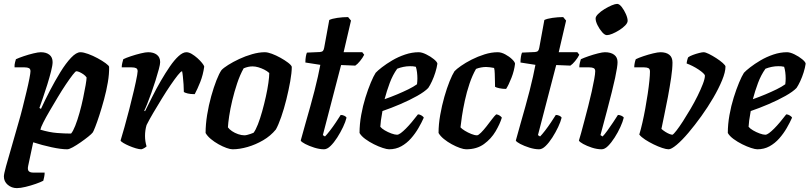

<svg xmlns="http://www.w3.org/2000/svg" viewBox="-28 -769 4170 989"><path d="M59 200Q32 200 12 183Q-8 166 -8 140Q-8 128 3 87.5Q14 47 31.5 -12Q49 -71 67 -136Q78 -173 88.5 -215Q99 -257 108.5 -296.5Q118 -336 123.5 -364.5Q129 -393 129 -402Q129 -414 121 -418Q113 -422 99 -422H47Q46 -435 49.5 -448Q53 -461 54 -464Q69 -471 94 -479.5Q119 -488 144 -494Q169 -500 182 -500Q210 -500 226.5 -487Q243 -474 243 -449Q243 -433 235 -401.5Q227 -370 215.5 -333Q204 -296 192.5 -263Q181 -230 175 -213L183 -208Q203 -252 229 -302Q255 -352 283 -397.5Q311 -443 338 -471.5Q365 -500 386 -500Q402 -500 426.5 -491Q451 -482 475 -469Q499 -456 516 -443.5Q533 -431 534 -425Q535 -389 527.5 -345Q520 -301 508 -257Q496 -213 484 -176Q472 -139 462.5 -115Q453 -91 450 -87Q444 -79 426.5 -65Q409 -51 387.5 -36Q366 -21 347 -10.5Q328 0 318 0Q287 0 238 -10.5Q189 -21 143 -36L117 86Q113 105 120 112.5Q127 120 143 120H202Q202 131 199.5 143Q197 155 195 162Q182 169 156.5 178Q131 187 104 193.5Q77 200 59 200ZM338 -81Q348 -92 359.5 -121Q371 -150 381.5 -187.5Q392 -225 400 -263Q408 -301 413 -330Q418 -359 418 -370Q412 -379 402 -386Q392 -393 382 -397.5Q372 -402 365 -402Q361 -402 346.5 -383.5Q332 -365 311.5 -334.5Q291 -304 269.5 -268Q248 -232 228 -198Q208 -164 195 -138Q182 -112 180 -101Q227 -87 266 -84Q305 -81 338 -81Z M700 0Q689 0 672 -5Q655 -10 637.5 -17.5Q620 -25 607.5 -32.5Q595 -40 593 -45Q601 -71 613 -113.5Q625 -156 638 -206.5Q651 -257 662 -304Q667 -326 671.5 -346.5Q676 -367 678.5 -382Q681 -397 681 -402Q681 -414 673 -418Q665 -422 650 -422H599Q599 -433 602 -445Q605 -457 607 -464Q621 -471 646.5 -479.5Q672 -488 697 -494Q722 -500 735 -500Q763 -500 780 -487Q797 -474 797 -449Q797 -438 790 -412Q783 -386 773 -354Q763 -322 751.5 -290Q740 -258 730 -233Q720 -208 715 -199L719 -196Q736 -230 756.5 -271Q777 -312 800.5 -352.5Q824 -393 847 -426.5Q870 -460 892 -480Q914 -500 932 -500Q945 -500 960 -491Q975 -482 989 -469.5Q1003 -457 1013 -444.5Q1023 -432 1024 -426Q1018 -383 1003.5 -346.5Q989 -310 975 -284Q953 -284 939 -287.5Q925 -291 919 -295Q919 -313 917.5 -334.5Q916 -356 914 -375Q912 -394 910 -402Q904 -402 888 -382Q872 -362 850.5 -330.5Q829 -299 806 -261.5Q783 -224 762 -188.5Q741 -153 727 -125Q723 -112 721 -97.5Q719 -83 719 -69Q719 -55 721 -41.5Q723 -28 727 -15Q723 -11 715.5 -6.5Q708 -2 700 0Z M1170 0Q1158 0 1138.5 -7Q1119 -14 1097.5 -26Q1076 -38 1058 -53Q1040 -68 1031 -84Q1031 -128 1039 -177.5Q1047 -227 1060 -273.5Q1073 -320 1087 -355.5Q1101 -391 1113 -408Q1123 -419 1147.5 -434.5Q1172 -450 1204 -465Q1236 -480 1271 -490Q1306 -500 1336 -500Q1351 -500 1372.5 -492Q1394 -484 1416.5 -471.5Q1439 -459 1455.5 -446.5Q1472 -434 1475 -425Q1475 -395 1467 -350Q1459 -305 1447 -256.5Q1435 -208 1420.5 -166.5Q1406 -125 1393 -102Q1366 -69 1327.5 -46.5Q1289 -24 1247.5 -12Q1206 0 1170 0ZM1231 -72Q1237 -72 1245 -74Q1253 -76 1262 -79Q1271 -82 1278 -85Q1289 -99 1300.5 -128.5Q1312 -158 1322.5 -195.5Q1333 -233 1341.5 -271.5Q1350 -310 1354.5 -342Q1359 -374 1359 -393Q1348 -403 1333 -410.5Q1318 -418 1302.5 -422.5Q1287 -427 1273 -427Q1261 -427 1250 -424.5Q1239 -422 1227 -417Q1208 -383 1193.5 -339.5Q1179 -296 1168.5 -252Q1158 -208 1152.5 -171Q1147 -134 1146 -113Q1153 -103 1167 -93.5Q1181 -84 1198.5 -78Q1216 -72 1231 -72Z M1641 0Q1618 0 1591 -8.5Q1564 -17 1544 -27.5Q1524 -38 1521 -45Q1533 -89 1545.5 -133Q1558 -177 1570 -219.5Q1582 -262 1592 -301.5Q1602 -341 1609.5 -374.5Q1617 -408 1622 -435L1545 -447Q1545 -464 1547.5 -478Q1550 -492 1553 -498L1620 -501Q1631 -502 1635.5 -507Q1640 -512 1642 -524L1668 -666Q1682 -673 1710 -677Q1738 -681 1765 -681L1780 -663L1742 -500H1838L1848 -487Q1840 -471 1826.5 -454.5Q1813 -438 1802 -431L1729 -434L1635 -73L1646 -66Q1656 -76 1671.5 -96Q1687 -116 1702 -138.5Q1717 -161 1727 -177Q1737 -177 1746 -172.5Q1755 -168 1757 -163Q1752 -142 1739 -114.5Q1726 -87 1709 -60.5Q1692 -34 1674.5 -17Q1657 0 1641 0Z M1976 0Q1965 0 1943.5 -7Q1922 -14 1898 -26Q1874 -38 1853.5 -53Q1833 -68 1824 -84Q1824 -129 1832.5 -176.5Q1841 -224 1854.5 -267Q1868 -310 1882 -343.5Q1896 -377 1907 -394Q1917 -405 1939.5 -422.5Q1962 -440 1992.5 -458Q2023 -476 2058.5 -488Q2094 -500 2129 -500Q2145 -500 2167.5 -489Q2190 -478 2207 -464Q2224 -450 2225 -441Q2222 -420 2214.5 -396Q2207 -372 2197 -350.5Q2187 -329 2178 -316Q2160 -297 2121 -275Q2082 -253 2034 -232.5Q1986 -212 1942 -197Q1936 -164 1934 -148Q1932 -132 1931 -116Q1938 -107 1954 -97.5Q1970 -88 1988 -81.5Q2006 -75 2017 -75Q2025 -75 2036.5 -83.5Q2048 -92 2062.5 -106.5Q2077 -121 2093 -140Q2109 -159 2125 -180Q2134 -180 2143.5 -174Q2153 -168 2155 -163Q2144 -138 2127.5 -109.5Q2111 -81 2089 -56Q2067 -31 2039 -15.5Q2011 0 1976 0ZM1953 -258Q1987 -270 2018 -283Q2049 -296 2075.5 -309Q2102 -322 2120 -335Q2121 -343 2121.5 -350.5Q2122 -358 2122 -365Q2122 -381 2120 -397Q2118 -413 2114 -425Q2106 -427 2099 -427.5Q2092 -428 2084 -428Q2067 -428 2050 -424.5Q2033 -421 2018 -415Q1995 -383 1979.5 -341.5Q1964 -300 1953 -258Z M2373 0Q2361 0 2341 -7Q2321 -14 2299 -26Q2277 -38 2258.5 -53Q2240 -68 2231 -84Q2231 -128 2239.5 -176.5Q2248 -225 2261 -270.5Q2274 -316 2288 -350.5Q2302 -385 2313 -402Q2323 -413 2346.5 -429.5Q2370 -446 2401.5 -462Q2433 -478 2468 -489Q2503 -500 2536 -500Q2554 -500 2574.5 -489Q2595 -478 2609.5 -464Q2624 -450 2625 -441Q2621 -405 2606.5 -368Q2592 -331 2579 -311Q2560 -311 2544 -314.5Q2528 -318 2522 -322Q2522 -331 2521.5 -350Q2521 -369 2520.5 -389.5Q2520 -410 2517 -419Q2506 -421 2495.5 -422.5Q2485 -424 2476 -424Q2464 -424 2450 -421.5Q2436 -419 2424 -414Q2405 -381 2390.5 -338Q2376 -295 2366.5 -251Q2357 -207 2351.5 -170.5Q2346 -134 2344 -113Q2351 -105 2366.5 -95.5Q2382 -86 2399.5 -79Q2417 -72 2429 -72Q2436 -72 2449.5 -85.5Q2463 -99 2477.5 -117.5Q2492 -136 2505.5 -154Q2519 -172 2528 -180Q2538 -179 2546 -173.5Q2554 -168 2557 -163Q2547 -130 2524.5 -92Q2502 -54 2465 -27Q2428 0 2373 0Z M2749 0Q2726 0 2699 -8.5Q2672 -17 2652 -27.5Q2632 -38 2629 -45Q2641 -89 2653.5 -133Q2666 -177 2678 -219.5Q2690 -262 2700 -301.5Q2710 -341 2717.5 -374.5Q2725 -408 2730 -435L2653 -447Q2653 -464 2655.5 -478Q2658 -492 2661 -498L2728 -501Q2739 -502 2743.5 -507Q2748 -512 2750 -524L2776 -666Q2790 -673 2818 -677Q2846 -681 2873 -681L2888 -663L2850 -500H2946L2956 -487Q2948 -471 2934.5 -454.5Q2921 -438 2910 -431L2837 -434L2743 -73L2754 -66Q2764 -76 2779.5 -96Q2795 -116 2810 -138.5Q2825 -161 2835 -177Q2845 -177 2854 -172.5Q2863 -168 2865 -163Q2860 -142 2847 -114.5Q2834 -87 2817 -60.5Q2800 -34 2782.5 -17Q2765 0 2749 0Z M3071 0Q3047 0 3021 -8.5Q2995 -17 2976 -27.5Q2957 -38 2954 -45Q2958 -57 2965.5 -84.5Q2973 -112 2982.5 -148Q2992 -184 3002 -222.5Q3012 -261 3020 -297.5Q3028 -334 3033 -361.5Q3038 -389 3038 -402Q3038 -414 3030 -418Q3022 -422 3008 -422H2956Q2956 -434 2959 -446Q2962 -458 2964 -464Q2979 -471 3003.5 -479.5Q3028 -488 3052 -494Q3076 -500 3088 -500Q3118 -500 3135.5 -487Q3153 -474 3153 -449Q3153 -438 3150 -418Q3147 -398 3140.5 -367.5Q3134 -337 3123.5 -295Q3113 -253 3098.5 -198Q3084 -143 3065 -73L3076 -66Q3086 -76 3100.5 -96Q3115 -116 3130 -138.5Q3145 -161 3155 -177Q3164 -177 3173.5 -172.5Q3183 -168 3185 -163Q3180 -142 3167.5 -114.5Q3155 -87 3138 -60.5Q3121 -34 3104 -17Q3087 0 3071 0ZM3098 -588Q3087 -588 3073.5 -603.5Q3060 -619 3050 -639Q3040 -659 3040 -674Q3040 -684 3053 -697Q3066 -710 3085.5 -722Q3105 -734 3123 -741.5Q3141 -749 3151 -749Q3162 -749 3174.5 -733Q3187 -717 3196 -696.5Q3205 -676 3205 -662Q3205 -651 3192.5 -638Q3180 -625 3161.5 -613.5Q3143 -602 3126 -595Q3109 -588 3098 -588Z M3416 0Q3404 0 3383 -7Q3362 -14 3338.5 -25.5Q3315 -37 3295 -50Q3275 -63 3265 -76Q3273 -102 3281 -137Q3289 -172 3296 -210.5Q3303 -249 3308.5 -286Q3314 -323 3317 -353Q3320 -383 3320 -400Q3320 -414 3312 -418Q3304 -422 3290 -422H3239Q3239 -433 3241.5 -445Q3244 -457 3247 -464Q3261 -471 3286 -479.5Q3311 -488 3336 -494Q3361 -500 3374 -500Q3403 -500 3419.5 -487Q3436 -474 3436 -447Q3436 -415 3429 -368Q3422 -321 3412.5 -270Q3403 -219 3393.5 -175Q3384 -131 3379 -105Q3388 -97 3399 -90Q3410 -83 3420 -79Q3430 -75 3436 -75Q3442 -78 3456.5 -96.5Q3471 -115 3490 -144.5Q3509 -174 3529 -208Q3549 -242 3565.5 -275.5Q3582 -309 3592.5 -336.5Q3603 -364 3603 -379Q3603 -384 3594 -392.5Q3585 -401 3570 -411Q3555 -421 3539 -429Q3523 -437 3509 -442Q3509 -448 3512 -459.5Q3515 -471 3517 -474Q3525 -480 3541 -486Q3557 -492 3573 -496Q3589 -500 3596 -500Q3606 -500 3624 -491Q3642 -482 3661.5 -469.5Q3681 -457 3695 -444.5Q3709 -432 3709 -426Q3709 -398 3691.5 -355.5Q3674 -313 3646 -265Q3618 -217 3584.5 -170.5Q3551 -124 3518 -85Q3485 -46 3457.5 -23Q3430 0 3416 0Z M3873 0Q3862 0 3840.5 -7Q3819 -14 3795 -26Q3771 -38 3750.5 -53Q3730 -68 3721 -84Q3721 -129 3729.5 -176.5Q3738 -224 3751.5 -267Q3765 -310 3779 -343.5Q3793 -377 3804 -394Q3814 -405 3836.5 -422.5Q3859 -440 3889.5 -458Q3920 -476 3955.5 -488Q3991 -500 4026 -500Q4042 -500 4064.5 -489Q4087 -478 4104 -464Q4121 -450 4122 -441Q4119 -420 4111.5 -396Q4104 -372 4094 -350.5Q4084 -329 4075 -316Q4057 -297 4018 -275Q3979 -253 3931 -232.5Q3883 -212 3839 -197Q3833 -164 3831 -148Q3829 -132 3828 -116Q3835 -107 3851 -97.5Q3867 -88 3885 -81.5Q3903 -75 3914 -75Q3922 -75 3933.5 -83.5Q3945 -92 3959.5 -106.5Q3974 -121 3990 -140Q4006 -159 4022 -180Q4031 -180 4040.5 -174Q4050 -168 4052 -163Q4041 -138 4024.5 -109.5Q4008 -81 3986 -56Q3964 -31 3936 -15.5Q3908 0 3873 0ZM3850 -258Q3884 -270 3915 -283Q3946 -296 3972.5 -309Q3999 -322 4017 -335Q4018 -343 4018.5 -350.5Q4019 -358 4019 -365Q4019 -381 4017 -397Q4015 -413 4011 -425Q4003 -427 3996 -427.5Q3989 -428 3981 -428Q3964 -428 3947 -424.5Q3930 -421 3915 -415Q3892 -383 3876.5 -341.5Q3861 -300 3850 -258Z"/></svg>

Font: Texturina Medium 12pt
Style: Bold Italic
Weight: 700
Italic angle: -11°
Version: Version 1.002